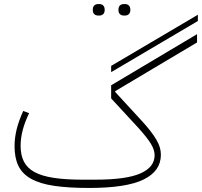

<svg xmlns="http://www.w3.org/2000/svg" viewBox="-20 -918 999 950"><path d="M420 12Q318 12 247.5 1.5Q177 -9 133.5 -33.5Q90 -58 71 -97.5Q52 -137 52 -194Q52 -236 62.5 -278.5Q73 -321 95 -369L124 -358Q102 -312 92 -273Q82 -234 82 -196Q82 -150 98.5 -118Q115 -86 151 -66.5Q187 -47 245.5 -38Q304 -29 388 -29H451Q605 -29 675 -60Q745 -91 745 -150Q745 -176 727 -206Q709 -236 664 -286L530 -431V-496L955 -749V-708L550 -467V-463L676 -326Q704 -296 723 -271.5Q742 -247 754 -226.5Q766 -206 771 -188Q776 -170 776 -152Q776 -72 691 -30Q606 12 420 12ZM530 -592 959 -845V-814L530 -561ZM593 -841Q581 -841 573.5 -848Q566 -855 566 -869Q566 -884 573.5 -891Q581 -898 593 -898H598Q610 -898 617.5 -891Q625 -884 625 -869Q625 -855 617.5 -848Q610 -841 598 -841ZM466 -841Q454 -841 446.5 -848Q439 -855 439 -869Q439 -884 446.5 -891Q454 -898 466 -898H471Q483 -898 490.5 -891Q498 -884 498 -869Q498 -855 490.5 -848Q483 -841 471 -841Z"/></svg>

Font: IBM Plex Sans Arabic ExtraLight
Style: Regular
Weight: 200
Designer: Mike Abbink, Paul van der Laan, Pieter van Rosmalen, Wael Morcos, Khajak Apelian
Foundry: Bold Monday
Version: Version 1.1